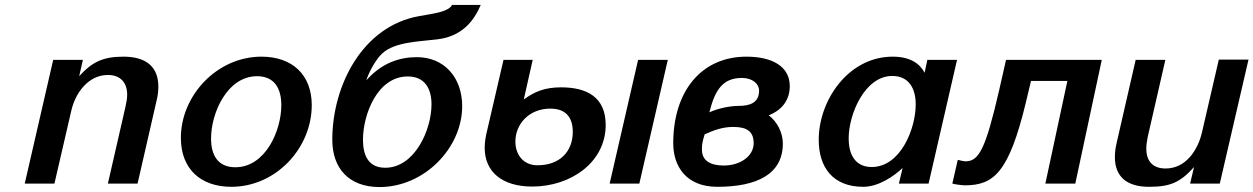

<svg xmlns="http://www.w3.org/2000/svg" viewBox="-20 -742 5066 776"><path d="M80 0H200L268 -294C284 -365 336 -439 416 -439C466 -439 494 -409 494 -359C494 -344 491 -328 487 -310L416 0H536L613 -336C618 -356 620 -375 620 -392C620 -470 573 -513 479 -513C394 -513 351 -490 300 -434L315 -500H195Z M711 -185C711 -59 791 13 915 13C1096 13 1240 -144 1240 -317C1240 -440 1161 -513 1037 -513C856 -513 711 -355 711 -185ZM833 -182C833 -285 898 -434 1019 -434C1088 -434 1117 -386 1117 -317C1117 -214 1053 -66 931 -66C862 -66 833 -113 833 -182Z M1323 -177C1323 -64 1388 14 1514 14C1695 14 1848 -144 1848 -313C1848 -429 1775 -511 1665 -511C1597 -511 1525 -489 1463 -420H1461C1480 -471 1507 -510 1526 -527C1577 -573 1675 -574 1748 -583C1852 -596 1897 -662 1923 -722H1807C1793 -695 1738 -688 1675 -677C1445 -637 1323 -396 1323 -177ZM1628 -433C1696 -433 1724 -385 1724 -320C1724 -217 1656 -64 1537 -64C1469 -64 1447 -114 1447 -177C1447 -279 1505 -433 1628 -433Z M1939 -144C1939 -48 2009 12 2131 12C2287 12 2428 -86 2428 -237C2428 -350 2351 -389 2248 -389C2182 -389 2141 -372 2097 -340L2133 -500H2015L1945 -198C1941 -179 1939 -161 1939 -144ZM2564 0 2679 -500H2559L2444 0ZM2063 -170C2063 -241 2119 -303 2204 -303C2271 -303 2295 -263 2295 -209C2295 -131 2244 -74 2152 -74C2096 -74 2063 -116 2063 -170Z M2701 -163C2701 -69 2754 13 2879 13C3041 13 3144 -39 3144 -162C3144 -207 3120 -251 3087 -276C3143 -298 3172 -340 3172 -394C3172 -474 3100 -513 2997 -513C2815 -513 2701 -374 2701 -163ZM2847 -288C2870 -379 2901 -427 2979 -427C3021 -427 3048 -403 3048 -376C3048 -326 3010 -314 2965 -314C2930 -314 2882 -304 2847 -288ZM2817 -137C2817 -154 2817 -164 2828 -199C2865 -216 2901 -229 2944 -229C3001 -229 3026 -209 3026 -163C3026 -111 2972 -73 2905 -73C2855 -73 2817 -90 2817 -137Z M3289 -177C3289 -67 3345 13 3469 13C3531 13 3593 -30 3628 -63L3613 0H3733L3848 -500H3728L3717 -448C3698 -484 3660 -513 3588 -513C3409 -513 3289 -337 3289 -177ZM3410 -182C3410 -282 3476 -435 3586 -435C3653 -435 3681 -385 3681 -320C3681 -222 3620 -67 3503 -67C3433 -67 3410 -123 3410 -182Z M3851 -96 3829 0C3838 3 3869 7 3880 7C3997 7 4058 -46 4126 -327L4147 -415H4294L4205 0H4326L4433 -500H4046L4017 -372C3964 -143 3937 -90 3883 -90C3876 -90 3857 -94 3851 -96Z M4486 -107C4486 -29 4533 13 4624 13C4712 13 4751 -6 4806 -67L4790 0H4910L5026 -501H4906L4838 -207C4821 -134 4772 -61 4691 -61C4640 -61 4613 -90 4613 -141C4613 -155 4615 -171 4619 -190L4690 -500H4570L4493 -164C4488 -143 4486 -124 4486 -107Z"/></svg>

Font: Perun SemiBold Italic
Style: Regular
Weight: 400
Italic angle: -12°
Foundry: Copyright (c) Stefan Peev, Context Ltd, 2016
Version: Version 1.026